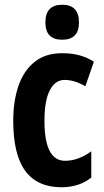

<svg xmlns="http://www.w3.org/2000/svg" viewBox="-20 -782 439 812"><path d="M241 10Q138 10 87 -59Q36 -128 36 -271Q36 -354 58 -418.5Q80 -483 126 -520Q172 -557 243 -557Q284 -557 316.5 -548Q349 -539 377 -521L341 -417Q296 -444 253 -444Q213 -444 190.5 -400Q168 -356 168 -271Q168 -102 255 -102Q311 -102 366 -142V-31Q340 -10 307.5 0Q275 10 241 10ZM243 -762Q314 -762 314 -687Q314 -614 243 -614Q172 -614 172 -687Q172 -762 243 -762Z"/></svg>

Font: Noto Sans Myanmar ExtraCondensed
Style: Bold
Weight: 700
Width: 2
Designer: Monotype Design Team
Foundry: Monotype Imaging Inc.
Version: Version 2.107; ttfautohint (v1.8.4.7-5d5b)